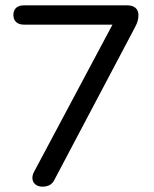

<svg xmlns="http://www.w3.org/2000/svg" viewBox="-20 -690 576 717"><path d="M138 7C162 7 176 -2 185 -22L483 -586C492 -603 497 -615 497 -634C497 -657 481 -670 456 -670H69C44 -670 30 -657 30 -634C30 -612 44 -598 69 -598H400L107 -48C91 -17 109 7 138 7Z"/></svg>

Font: SN Pro Book
Style: Regular
Weight: 350
Designer: Tobias Whetton
Foundry: Supernotes
Version: Version 1.003;Glyphs 3.3 (3324)